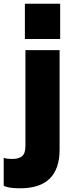

<svg xmlns="http://www.w3.org/2000/svg" viewBox="-89 -800 389 1034"><path d="M20 214Q-47 214 -69 200V50Q-53 56 -23 56Q12 56 30 41Q48 26 48 -15V-530H232V5Q232 214 20 214ZM235 -590H45V-780H235Z"/></svg>

Font: Tanohe Sans ExtraBold
Style: Regular
Weight: 800
Designer: Village Type and Design LLC & Cristiano Sobral
Foundry: Cooper Hewitt Smithsonian Design Museum
Version: Version 1.00;September 29, 2021;FontCreator 13.0.0.2655 64-b